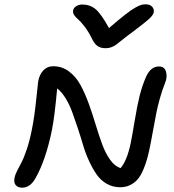

<svg xmlns="http://www.w3.org/2000/svg" viewBox="-20 -910 803 884"><path d="M650.9 -890.1Q669.9 -890.1 680.2 -879.4Q690.4 -868.7 688 -853Q685.5 -841.3 668.7 -825.2Q651.9 -809.1 589.8 -762.2Q569.3 -747.6 546.1 -729Q522.9 -710.4 514.4 -704.1Q505.9 -697.8 493.4 -692.9Q481 -688 466.8 -688Q442.4 -688 427.7 -699Q413.1 -710 399.9 -738.8Q385.3 -767.6 367.7 -790Q350.1 -812.5 338.9 -821.8Q327.6 -831.1 321 -841.3Q314.5 -851.6 316.9 -862.8Q318.8 -874 331.1 -881.6Q343.3 -889.2 358.9 -889.2Q394.5 -889.2 420.2 -867.7Q445.8 -846.2 481.9 -780.8Q525.9 -818.8 555.9 -842.3Q585.9 -865.7 604 -875.5Q622.1 -885.3 630.9 -887.7Q639.6 -890.1 650.9 -890.1ZM82 -45.9Q62.5 -45.9 52.5 -57.6Q42.5 -69.3 46.9 -91.8Q49.3 -104.5 58.8 -123.5Q68.4 -142.6 79.1 -162.6Q89.8 -182.6 103.5 -223.1Q117.2 -263.7 127 -314.9Q138.2 -369.1 146.7 -451.4Q155.3 -533.7 155.8 -535.2Q161.6 -566.9 179.4 -585.9Q197.3 -605 225.1 -605Q265.6 -605 297.6 -581.1Q329.6 -557.1 350.6 -518.6Q371.6 -480 388.7 -432.6Q405.8 -385.3 420.4 -336.4Q435.1 -287.6 450.4 -245.8Q465.8 -204.1 487.3 -174.1Q508.8 -144 535.2 -136.2Q564.9 -169.9 582 -252Q587.9 -281.2 599.9 -352.8Q611.8 -424.3 623 -469.5Q634.3 -514.6 651.9 -555.2Q673.3 -604 711.9 -604Q737.8 -604 744.6 -579.1Q751.5 -554.2 738.8 -524.9Q725.6 -491.7 715.6 -455.3Q705.6 -418.9 700.7 -394.5Q695.8 -370.1 687.3 -323.2Q678.7 -276.4 673.8 -251Q666.5 -211.9 658.9 -184.1Q651.4 -156.2 639.9 -128.9Q628.4 -101.6 614.3 -85Q600.1 -68.4 579.6 -58.1Q559.1 -47.9 533.2 -47.9Q499.5 -47.9 471.7 -63.7Q443.8 -79.6 425.3 -106.2Q406.7 -132.8 390.4 -168Q374 -203.1 362.8 -241.2Q351.6 -279.3 338.4 -319.1Q325.2 -358.9 312.7 -393.3Q300.3 -427.7 282.2 -457.3Q264.2 -486.8 243.2 -502.9Q231.4 -372.1 219.2 -312Q191.4 -174.3 143.1 -88.9Q118.7 -45.9 82 -45.9Z"/></svg>

Font: Shantell Sans Irregular
Style: Italic
Weight: 400
Italic angle: -11.31°
Designer: Stephen Nixon, Anya Danilova, Shantell Martin
Foundry: Arrow Type
Version: Version 1.006;[9816181b4]